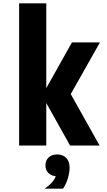

<svg xmlns="http://www.w3.org/2000/svg" viewBox="-20 -868 640 1145"><path d="M398 0 231 -298 409 -615H576L402 -307L574 0ZM94 0V-848H256V0ZM321 183Q289 183 270 165Q251 147 251 118Q251 89 270 71Q289 53 321 53Q353 53 372 71.5Q391 90 391 118Q391 147 372 165Q353 183 321 183ZM246 257Q277 236 295 213.5Q313 191 314 172L321 53Q355 53 375 74Q395 95 395 130Q395 161 385 195Q375 229 356 257Z"/></svg>

Font: Martian Mono Condensed
Style: Bold
Weight: 700
Width: 3
Designer: Roman Shamin
Foundry: Evil Martians
Version: Version 1.000